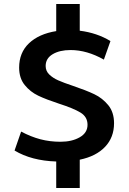

<svg xmlns="http://www.w3.org/2000/svg" viewBox="-20 -820 646 963"><path d="M380 -19V123H262V-10Q138 -14 53 -65L86 -160Q135 -134 182.5 -121.5Q230 -109 283 -109Q341 -109 380 -131.5Q419 -154 419 -194Q419 -234 383.5 -255.5Q348 -277 276 -300Q212 -321 172 -340Q132 -359 104 -393.5Q76 -428 76 -481Q76 -556 125.5 -603Q175 -650 262 -664V-800H380V-666Q467 -655 534 -614L501 -521Q416 -569 334 -569Q279 -569 244 -548Q209 -527 209 -489Q209 -464 227 -446.5Q245 -429 272 -417Q299 -405 347 -389Q412 -367 453 -347.5Q494 -328 523 -292.5Q552 -257 552 -202Q552 -131 507 -83.5Q462 -36 380 -19Z"/></svg>

Font: MartelSansBold
Style: Bold
Weight: 700
Designer: Dan Reynolds and Mathieu Réguer
Foundry: Dan Reynolds and Mathieu Réguer
Version: Version 1.002; ttfautohint (v1.1) -l 5 -r 5 -G 72 -x 0 -D la